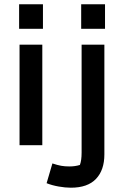

<svg xmlns="http://www.w3.org/2000/svg" viewBox="-20 -676 577 894"><path d="M69 -656H180V-542H69ZM358 -656H469V-542H358ZM71 -468H177V0H71ZM197 177 224 85Q248 93 265 96Q282 99 303 99Q330 99 352 92Q360 71 360 35V-468H466V43Q466 116 427 157Q388 198 310 198Q284 198 253 192.5Q222 187 197 177Z"/></svg>

Font: Athiti SemiBold
Style: Regular
Weight: 600
Designer: CadsonDemak Team
Foundry: CadsonDemak
Version: Version 1.033